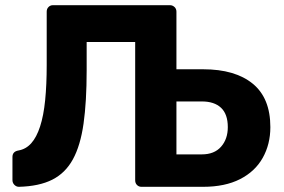

<svg xmlns="http://www.w3.org/2000/svg" viewBox="-20 -720 1096 740"><path d="M53 0Q43 0 35.5 -7.5Q28 -15 28 -26V-115Q28 -136 51 -140Q80 -145 100.5 -168Q121 -191 134.5 -232.5Q148 -274 154 -333.5Q160 -393 160 -469V-675Q160 -686 167 -693Q174 -700 184 -700H635Q645 -700 652.5 -693Q660 -686 660 -675V-453H763Q886 -453 954 -397.5Q1022 -342 1022 -230Q1022 -164 992.5 -111.5Q963 -59 905 -29.5Q847 0 763 0H525Q515 0 508 -7Q501 -14 501 -25V-558H314V-449Q314 -328 302 -243.5Q290 -159 261 -106Q232 -53 181.5 -27.5Q131 -2 53 0ZM660 -125H758Q806 -125 832 -154.5Q858 -184 858 -230Q858 -280 832 -304.5Q806 -329 758 -329H660Z"/></svg>

Font: Rubik SemiBold
Style: Regular
Weight: 600
Designer: Hubert and Fischer
Foundry: Hubert and Fischer
Version: Version 2.300;gftools[0.9.30]